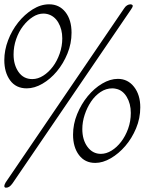

<svg xmlns="http://www.w3.org/2000/svg" viewBox="-20 -736 702 891"><path d="M556 -697Q568 -716 587 -716Q596 -714 596 -709Q596 -703 588 -692L38 115Q30 126 23 130.5Q16 135 8 135Q0 135 0 127Q0 122 6 111ZM208 -716Q255 -716 283.5 -680Q312 -644 312 -584Q312 -534 293 -487.5Q274 -441 244 -405Q214 -369 177 -347.5Q140 -326 104 -326Q54 -326 27 -363Q0 -400 0 -457Q0 -503 17.5 -549Q35 -595 64.5 -632Q94 -669 131.5 -692.5Q169 -716 208 -716ZM199 -671Q194 -672 190 -672.5Q186 -673 182 -673Q156 -673 131.5 -657Q107 -641 87 -615Q67 -589 55 -554.5Q43 -520 43 -483Q43 -435 66 -402Q89 -369 130 -369Q156 -369 181 -385Q206 -401 225.5 -427Q245 -453 257 -487.5Q269 -522 269 -558Q269 -600 250.5 -631.5Q232 -663 199 -671ZM527 -370Q491 -370 454 -348Q417 -326 387 -289.5Q357 -253 338 -206.5Q319 -160 319 -111Q319 -53 346.5 -16.5Q374 20 422 20Q457 20 494 -1.5Q531 -23 561.5 -58.5Q592 -94 611.5 -140.5Q631 -187 631 -238Q631 -296 602 -333Q573 -370 527 -370ZM518 -324Q549 -318 568 -286.5Q587 -255 587 -212Q587 -173 574.5 -138.5Q562 -104 542 -78Q522 -52 497.5 -37Q473 -22 448 -22Q410 -22 386 -54.5Q362 -87 362 -137Q362 -170 373 -203.5Q384 -237 402.5 -264.5Q421 -292 446.5 -309Q472 -326 501 -326Q510 -326 518 -324Z"/></svg>

Font: Discipuli Britannica
Style: Regular
Weight: 400
Designer: Peter Wiegel
Foundry: Peter Wiegel
Version: Version 0.001 2009